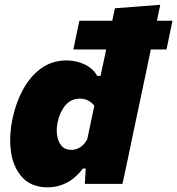

<svg xmlns="http://www.w3.org/2000/svg" viewBox="-20 -768 740 802"><path d="M180 14.5Q113 14.5 75 -25.2Q37 -65 26.5 -130Q22.5 -156 22.5 -183Q22.5 -225 32 -271Q47 -341.5 77.8 -396.8Q108.5 -452 153.8 -483.8Q199 -515.5 258 -515.5Q298.5 -515.5 333.8 -498.8Q369 -482 386 -451H400L409 -493.5Q413 -510.5 416.5 -527.5Q420 -544.5 423.5 -561.5H286.5L311.5 -681.5H449Q455 -708.5 460 -733.5L649.5 -748Q646 -732 642.5 -715.2Q639 -698.5 635.5 -681.5H700.5L675.5 -561.5H610Q606.5 -545 603 -528Q599.5 -511 596 -493.5L537 -215Q523.5 -151 513.5 -102Q503 -52.5 491.5 0H334.5L338 -64H326.5Q295 -23 257.8 -4.2Q220.5 14.5 180 14.5ZM277.5 -142Q320 -142 344.5 -186.5L374 -326Q364.5 -339 349.2 -347.5Q334 -356 314 -356Q276.5 -356 253 -327.8Q229.5 -299.5 220.5 -257Q217 -240 217 -223.5Q217 -213 218.5 -202.5Q222.5 -176 237 -159Q251.5 -142 277.5 -142Z"/></svg>

Font: Heraclito ExtraBold
Style: Italic
Weight: 800
Italic angle: -12°
Designer: Kostas Bartsokas (font) & Cristiano Sobral (main changes)
Foundry: Kostas Bartsokas (font) & Cristiano Sobral (main changes)
Version: Version 1.00;July 8, 2020;FontCreator 13.0.0.2655 64-bit